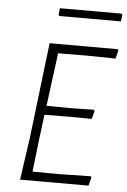

<svg xmlns="http://www.w3.org/2000/svg" viewBox="-56 -845 587 886"><g transform="rotate(5 237.5 -402.0)"><path d="M470 -804 475 -799 471 -768H186L182 -773L185 -804ZM395 -44 398 -38 388 0H71L99 -194L152 -639H468L471 -633L461 -595L321 -597L195 -596L163 -350L281 -349L382 -351L386 -345L376 -308L271 -309L157 -308L143 -197L125 -42L248 -41Z"/></g></svg>

Font: Alegreya Sans SC Light
Style: Italic
Weight: 300
Italic angle: -7°
Designer: Juan Pablo del Peral
Foundry: Huerta Tipografica
Version: Version 2.007